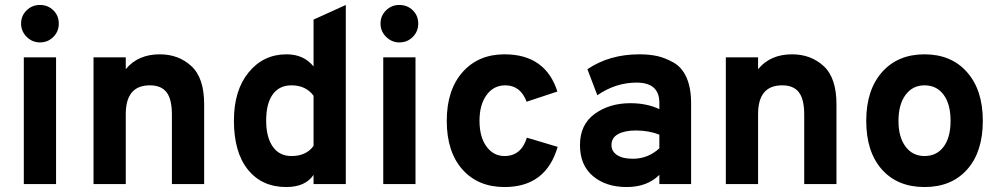

<svg xmlns="http://www.w3.org/2000/svg" viewBox="-20 -742 4032 774"><path d="M141 -571Q110 -571 87.5 -593.5Q65 -616 65 -647Q65 -678 87 -700Q109 -722 141 -722Q173 -722 195 -700.5Q217 -679 217 -647Q217 -615 195 -593Q173 -571 141 -571ZM76 -511H206V0H76Z M673 -280Q673 -342 651.5 -370Q630 -398 584 -398Q487 -398 487 -282V0H357V-511H487V-463Q536 -523 624 -523Q700 -523 751.5 -475.5Q803 -428 803 -322V0H673Z M1134 12Q1036 12 979.5 -58Q923 -128 923 -256Q923 -378 982.5 -450.5Q1042 -523 1135 -523Q1205 -523 1244 -474V-663L1374 -722V0H1244V-37Q1211 12 1134 12ZM1155 -113Q1215 -113 1244 -154V-356Q1213 -398 1155 -398Q1106 -398 1079.5 -361.5Q1053 -325 1053 -256Q1053 -189 1079.5 -151Q1106 -113 1155 -113Z M1590 -571Q1559 -571 1536.5 -593.5Q1514 -616 1514 -647Q1514 -678 1536 -700Q1558 -722 1590 -722Q1622 -722 1644 -700.5Q1666 -679 1666 -647Q1666 -615 1644 -593Q1622 -571 1590 -571ZM1525 -511H1655V0H1525Z M2014 12Q1907 12 1844 -59Q1781 -130 1781 -255Q1781 -379 1844.5 -451Q1908 -523 2014 -523Q2179 -523 2227 -373L2103 -332Q2078 -398 2017 -398Q1970 -398 1941.5 -359Q1913 -320 1913 -255Q1913 -190 1941 -151.5Q1969 -113 2014 -113Q2081 -113 2104 -187L2228 -150Q2181 12 2014 12Z M2638 -37Q2589 12 2506 12Q2423 12 2370.5 -32Q2318 -76 2318 -157Q2318 -240 2377.5 -283Q2437 -326 2521 -326Q2588 -326 2638 -302V-328Q2638 -409 2546 -409Q2462 -409 2388 -358L2348 -463Q2437 -523 2557 -523Q2598 -523 2629.5 -516Q2661 -509 2695 -490Q2729 -471 2747.5 -429.5Q2766 -388 2766 -326V0H2638ZM2531 -102Q2592 -102 2638 -144V-199Q2596 -216 2543 -216Q2499 -216 2472 -201.5Q2445 -187 2445 -157Q2445 -132 2467.5 -117Q2490 -102 2531 -102Z M3222 -280Q3222 -342 3200.5 -370Q3179 -398 3133 -398Q3036 -398 3036 -282V0H2906V-511H3036V-463Q3085 -523 3173 -523Q3249 -523 3300.5 -475.5Q3352 -428 3352 -322V0H3222Z M3472 -255Q3472 -379 3535.5 -451Q3599 -523 3707 -523Q3815 -523 3878.5 -451Q3942 -379 3942 -255Q3942 -130 3879 -59Q3816 12 3707 12Q3598 12 3535 -59Q3472 -130 3472 -255ZM3707 -113Q3756 -113 3784 -150.5Q3812 -188 3812 -255Q3812 -322 3784 -360Q3756 -398 3707 -398Q3659 -398 3630.5 -359.5Q3602 -321 3602 -255Q3602 -189 3630.5 -151Q3659 -113 3707 -113Z"/></svg>

Font: OVRPSS Recut ExtraBold
Style: Regular
Weight: 800
Designer: Giant Group
Foundry: Giant Group
Version: Version 1.001;hotconv 1.0.109;makeotfexe 2.5.65596